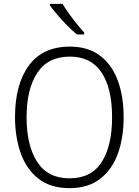

<svg xmlns="http://www.w3.org/2000/svg" viewBox="-20 -967 721 997"><path d="M622 -358Q622 -252 592 -169Q562 -86 499.5 -38Q437 10 341 10Q243 10 180.5 -38.5Q118 -87 88 -170.5Q58 -254 58 -359Q58 -529 130 -627Q202 -725 343 -725Q436 -725 498 -679Q560 -633 591 -550.5Q622 -468 622 -358ZM118 -358Q118 -212 173 -126.5Q228 -41 341 -41Q454 -41 508 -125.5Q562 -210 562 -358Q562 -509 507 -591Q452 -673 343 -673Q229 -673 173.5 -588.5Q118 -504 118 -358ZM305 -947Q318 -924 337.5 -897Q357 -870 378 -844Q399 -818 417 -798V-788H379Q356 -807 329 -834.5Q302 -862 278 -890Q254 -918 239 -939V-947Z"/></svg>

Font: Noto Sans Myanmar SemiCondensed Light
Style: Regular
Weight: 300
Width: 4
Designer: Monotype Design Team
Foundry: Monotype Imaging Inc.
Version: Version 2.107; ttfautohint (v1.8.4.7-5d5b)